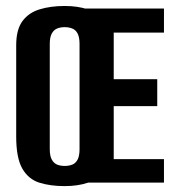

<svg xmlns="http://www.w3.org/2000/svg" viewBox="-20 -620 597 652"><path d="M199.2 12Q150.7 12 113.5 0.3Q76.4 -11.5 55.7 -47.6Q35 -83.8 35 -156.1V-466.3Q35 -518.8 55.8 -547.7Q76.7 -576.5 114 -588.1Q151.3 -599.7 199.9 -599.7Q244.6 -599.7 278.9 -588Q313.1 -576.2 332.8 -547.4Q352.5 -518.5 352.5 -466.3V-156.8Q352.5 -83.5 332.8 -47.3Q313.1 -11.1 278.7 0.4Q244.3 12 199.2 12ZM199.5 -56.5Q214.5 -56.5 226 -61.2Q237.5 -66 243.8 -78.6Q250.1 -91.1 250.1 -113.5V-470.8Q250.1 -493.1 243.8 -505.7Q237.5 -518.3 225.8 -523Q214.1 -527.8 199.5 -527.8Q185 -527.8 173.6 -523Q162.3 -518.3 155.6 -505.7Q149 -493.1 149 -470.8V-113.5Q149 -91.1 155.6 -78.6Q162.3 -66 173.6 -61.2Q185 -56.5 199.5 -56.5ZM250.8 0V-591H536.8V-509.3H366.2V-351H514V-259.7H366.2V-79.7H536.8V0Z"/></svg>

Font: Alumni Sans Thin
Style: Regular
Weight: 100
Designer: Robert E. Leuschke
Foundry: Robert E. Leuschke
Version: Version 1.018